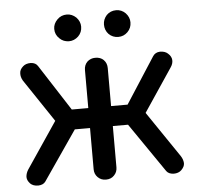

<svg xmlns="http://www.w3.org/2000/svg" viewBox="-53 -805 884 860"><g transform="rotate(-5 389.0 -375.0)"><path d="M388.7 1Q367.2 1 352.5 -13.7Q337.9 -28.3 337.9 -49.8Q337.9 -111.3 337.9 -235.4Q321.3 -235.4 269.5 -235.4Q231.4 -179.7 117.2 -13.7Q107.4 0 85 1Q61.5 1 48.8 -11.7Q35.2 -26.4 35.2 -41Q35.2 -42 35.2 -43Q36.1 -58.6 45.9 -74.2Q92.8 -142.6 185.5 -281.2Q153.3 -329.1 56.6 -473.6Q46.9 -490.2 47.9 -506.8Q47.9 -523.4 63.5 -537.1Q76.2 -548.8 98.6 -548.8Q121.1 -547.9 130.9 -531.2Q175.8 -461.9 263.7 -325.2Q282.2 -325.2 337.9 -325.2Q337.9 -368.2 337.9 -496.1Q337.9 -518.6 352.5 -533.2Q367.2 -546.9 388.7 -546.9Q412.1 -546.9 425.8 -533.2Q440.4 -518.6 440.4 -496.1Q440.4 -439.5 440.4 -325.2Q459 -325.2 514.6 -325.2Q547.9 -377 647.5 -531.2Q658.2 -547.9 679.7 -548.8Q702.1 -548.8 714.8 -537.1Q730.5 -523.4 731.4 -506.8Q732.4 -490.2 720.7 -473.6Q677.7 -409.2 591.8 -281.2Q627 -229.5 732.4 -74.2Q742.2 -58.6 743.2 -43Q743.2 -42 743.2 -41Q743.2 -26.4 728.5 -11.7Q715.8 1 693.4 1Q670.9 0 661.1 -13.7Q610.4 -87.9 508.8 -235.4Q492.2 -235.4 440.4 -235.4Q440.4 -188.5 440.4 -49.8Q440.4 -28.3 425.8 -13.7Q412.1 1 388.7 1ZM278.3 -630.9Q252.9 -630.9 235.4 -648.4Q216.8 -666 216.8 -691.4Q216.8 -714.8 235.4 -733.4Q252.9 -751 278.3 -751Q301.8 -751 320.3 -733.4Q337.9 -714.8 337.9 -691.4Q337.9 -666 320.3 -648.4Q301.8 -630.9 278.3 -630.9ZM500 -630.9Q474.6 -630.9 457 -648.4Q440.4 -666 440.4 -691.4Q440.4 -714.8 457 -733.4Q474.6 -751 500 -751Q524.4 -751 542 -733.4Q559.6 -714.8 559.6 -691.4Q559.6 -666 542 -648.4Q524.4 -630.9 500 -630.9Z"/></g></svg>

Font: Abed
Style: Bold
Weight: 700
Designer: Johan Aakerlund
Version: Version 3.105